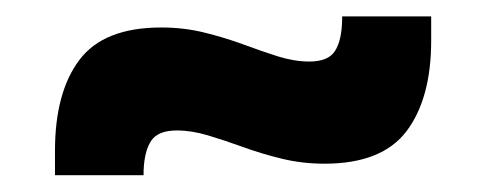

<svg xmlns="http://www.w3.org/2000/svg" viewBox="-20 -432 592 234"><path d="M375.5 -232.5Q348.5 -232.5 323.8 -238.5Q299 -244.5 276.2 -252.8Q253.5 -261 233.5 -267Q213.5 -273 195.5 -273Q173 -273 164.5 -260.8Q156 -248.5 155 -224V-218.5H47V-248Q47 -319.5 76.8 -359Q106.5 -398.5 176.5 -398.5Q204.5 -398.5 229.5 -392.2Q254.5 -386 276.8 -377.8Q299 -369.5 319 -363.2Q339 -357 357 -357Q380 -357 388.2 -369.8Q396.5 -382.5 397 -408V-412H505.5V-382.5Q505.5 -312 475.5 -272.2Q445.5 -232.5 375.5 -232.5Z"/></svg>

Font: Anek Telugu
Style: Bold
Weight: 700
Designer: Omkar Bhoir (Telugu), Yesha Goshar (Latin)
Foundry: Ek Type
Version: Version 1.003